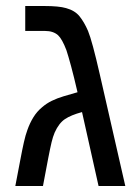

<svg xmlns="http://www.w3.org/2000/svg" viewBox="-20 -619 463 639"><path d="M31 0 48 -89Q54 -121 59.5 -145.5Q65 -170 71 -186Q79 -209 91 -228.5Q103 -248 120 -262Q135 -275 152.5 -283.5Q170 -292 191.5 -298.5Q213 -305 238 -312Q226 -364 216.5 -399Q207 -434 201 -452Q187 -489 173 -502Q157 -516 130 -516H64V-599H127Q176 -599 200 -592Q229 -584 244.5 -565Q260 -546 273 -516Q287 -482 312 -372L397 0H308L253 -246Q216 -236 196 -222.5Q176 -209 162 -178Q156 -164 151.5 -145Q147 -126 140.5 -92.5Q134 -59 123 0Z"/></svg>

Font: Noto Sans Hebrew Droid
Style: Regular
Weight: 400
Designer: Monotype Design Team
Foundry: Monotype Imaging Inc.
Version: Version 1.100